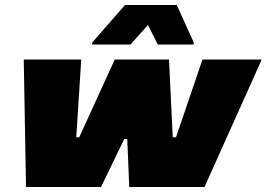

<svg xmlns="http://www.w3.org/2000/svg" viewBox="-20 -748 1067 768"><path d="M84 0 75 -510H305L285 -199H297L439 -510H656L671 -199H684L790 -510H1027L798 0H497L489 -192H477L384 0ZM349 -570V-578L480 -728H687L755 -578L754 -570H611L572 -648L502 -570Z"/></svg>

Font: Saira Expanded Black
Style: Italic
Weight: 900
Width: 7
Italic angle: -12°
Designer: Hector Gatti with collaboration of the Omnibus-Type team
Foundry: Omnibus-Type
Version: Version 1.101